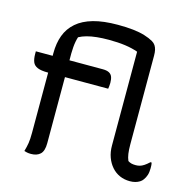

<svg xmlns="http://www.w3.org/2000/svg" viewBox="-111 -879 1022 1004"><g transform="rotate(15 400.0 -377.0)"><path d="M27 -519H390Q411 -519 423.5 -512.5Q436 -506 441 -493Q446 -480 446 -460Q446 -452 445 -443Q444 -434 443 -428H115Q80 -428 60.5 -436Q41 -444 34 -461Q27 -478 27 -506Q27 -509 27 -513Q27 -517 27 -519ZM539 -654Q509 -665 470 -670.5Q431 -676 381 -676Q346 -676 316.5 -673Q287 -670 263 -663.5Q239 -657 221 -647Q213 -622 210.5 -591Q208 -560 209 -516Q209 -479 209 -435Q209 -391 209 -343Q209 -295 209 -246.5Q209 -198 209 -153Q209 -108 209 -70Q209 -28 191 -11Q173 6 141 6Q128 6 119 4Q110 2 104 0Q111 -24 114.5 -45.5Q118 -67 118 -101Q118 -155 118 -209Q118 -263 118 -317.5Q118 -372 118 -426Q118 -480 118 -533Q118 -588 134 -630.5Q150 -673 184.5 -703Q219 -733 273.5 -748.5Q328 -764 406 -764Q453 -764 489 -760Q525 -756 552.5 -747.5Q580 -739 599 -728Q611 -721 617.5 -711Q624 -701 627 -688Q630 -675 630 -657Q630 -610 630 -564Q630 -518 630 -472Q630 -426 630 -378Q630 -330 630 -280.5Q630 -231 630 -178Q630 -147 633 -126.5Q636 -106 643 -90Q652 -84 661.5 -81.5Q671 -79 685 -79Q697 -79 707.5 -82Q718 -85 729.5 -92.5Q741 -100 756 -114H762Q764 -108 764.5 -100.5Q765 -93 765 -84Q765 -62 760 -46.5Q755 -31 746 -19Q740 -10 729.5 -3.5Q719 3 706 6.5Q693 10 677 10Q647 10 622 -1Q597 -12 578.5 -33Q560 -54 549.5 -82.5Q539 -111 539 -146Q539 -199 539 -250Q539 -301 539 -350.5Q539 -400 539 -450Q539 -500 539 -550.5Q539 -601 539 -654Z"/></g></svg>

Font: Recursive Casual
Style: Regular
Weight: 400
Version: Version 1.047